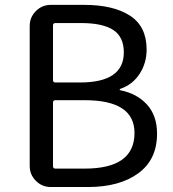

<svg xmlns="http://www.w3.org/2000/svg" viewBox="-20 -753 696 773"><path d="M184.6 0Q149.4 0 124.5 -24.9Q99.6 -49.8 99.6 -85V-648.4Q99.6 -683.6 124.5 -708.5Q149.4 -733.4 184.6 -733.4H318.4Q436.5 -733.4 503.4 -689.9Q570.3 -646.5 570.3 -553.7Q570.3 -499 542 -455.6Q513.7 -412.1 464.8 -395.5Q461.9 -394.5 461.9 -392.1Q461.9 -389.6 464.8 -389.6Q532.2 -376 572.3 -331.5Q612.3 -287.1 612.3 -214.8Q612.3 -110.4 536.6 -55.2Q460.9 0 334 0ZM193.4 -430.7Q193.4 -420.9 203.1 -420.9H301.8Q478.5 -420.9 478.5 -542Q478.5 -604.5 436 -632.3Q393.6 -660.2 305.7 -660.2H203.1Q193.4 -660.2 193.4 -650.4ZM193.4 -84Q193.4 -74.2 203.1 -74.2H321.3Q521.5 -74.2 521.5 -217.8Q521.5 -349.6 321.3 -349.6H203.1Q193.4 -349.6 193.4 -339.8Z"/></svg>

Font: Gen Jyuu GothicX Regular
Style: Regular
Weight: 400
Designer: [Source Han Sans]
Ryoko NISHIZUKA  (kana & ideographs); Paul D. Hunt (Latin, Greek & Cyrillic); Wenlong ZHANG  (bopomofo
Version: Version 1.002.20150607